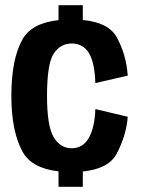

<svg xmlns="http://www.w3.org/2000/svg" viewBox="-20 -705 539 735"><path d="M204 10V-49Q101 -61 66.5 -124Q23.5 -202 23.5 -337.5Q23.5 -480 66.5 -555Q101 -616.5 204 -628V-685H297V-628.5Q395.5 -619 426.5 -563Q463.5 -496 469 -415.5L345 -387Q342.5 -466.5 320 -502.5Q297.5 -538.5 254.5 -538.5Q211 -538.5 185.5 -499.5Q160 -460.5 160 -337.5Q160 -222.5 185.5 -180Q211 -137.5 254.5 -137.5Q297.5 -137.5 320 -177Q342.5 -216.5 345 -287.5L469 -258Q463.5 -186.5 426.5 -116.5Q395.5 -58.5 297 -48.5V10Z"/></svg>

Font: Anybody SemiBold
Style: Regular
Weight: 600
Designer: Tyler Finck
Foundry: Etcetera Type Company
Version: Version 1.010; ttfautohint (v1.8.3) -l 8 -r 50 -G 200 -x 14 